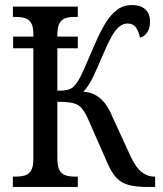

<svg xmlns="http://www.w3.org/2000/svg" viewBox="-20 -740 647 760"><path d="M32 -549V-595H288V-549ZM31 0V-41H43Q63 -41 78.5 -45.5Q94 -50 103 -65Q112 -80 112 -109V-605Q112 -635 103 -649.5Q94 -664 78.5 -668.5Q63 -673 43 -673H31V-714H288V-673H274Q254 -673 239 -668Q224 -663 215.5 -648Q207 -633 207 -601V-381Q233 -381 246 -384Q259 -387 267.5 -394Q276 -401 283 -411Q295 -427 312 -465Q329 -503 352 -557Q373 -607 394.5 -643.5Q416 -680 442 -700Q468 -720 501 -720Q527 -720 543 -711.5Q559 -703 566.5 -688.5Q574 -674 574 -655Q574 -628 562.5 -611.5Q551 -595 534 -591Q530 -614 518.5 -630.5Q507 -647 484 -647Q467 -647 451.5 -634Q436 -621 421.5 -595Q407 -569 390 -529Q364 -468 347.5 -433.5Q331 -399 310 -377Q339 -375 359.5 -363Q380 -351 395.5 -331Q411 -311 424 -280L498 -119Q517 -78 540 -59.5Q563 -41 590 -41H594V0H564Q517 0 488.5 -8Q460 -16 441 -36Q422 -56 405 -95L329 -268Q316 -297 303 -312Q290 -327 268.5 -332Q247 -337 207 -337V-113Q207 -82 215.5 -66.5Q224 -51 239.5 -46Q255 -41 275 -41H288V0Z"/></svg>

Font: Noto Serif Condensed
Style: Regular
Weight: 400
Width: 3
Designer: Monotype Design Team
Foundry: Monotype Imaging Inc.
Version: Version 2.015